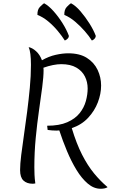

<svg xmlns="http://www.w3.org/2000/svg" viewBox="-20 -1117 702 1185"><path d="M104 -67Q104 -104 111 -160.5Q118 -217 128 -285Q138 -353 147.5 -427Q157 -501 164 -575Q171 -649 171 -717Q171 -795 157 -826Q179 -822 202.5 -801Q226 -780 239 -745Q281 -769 323.5 -778.5Q366 -788 401 -788Q472 -788 516.5 -759.5Q561 -731 582.5 -685.5Q604 -640 604 -589Q604 -538 584 -485.5Q564 -433 524 -390Q484 -347 423 -326Q452 -230 486.5 -162.5Q521 -95 560.5 -47Q600 1 644 38Q637 43 626 45.5Q615 48 601 48Q559 48 521.5 16Q484 -16 452 -68.5Q420 -121 393.5 -184.5Q367 -248 346 -312Q337 -311 328 -311Q315 -311 302 -312Q289 -313 274 -315L271 -341Q346 -341 395 -362.5Q444 -384 471.5 -418.5Q499 -453 510 -493.5Q521 -534 521 -571Q521 -611 504 -645Q487 -679 451 -700Q415 -721 358 -721Q335 -721 307 -715.5Q279 -710 248 -699Q249 -692 249 -685Q249 -643 240.5 -578.5Q232 -514 220.5 -434Q209 -354 200.5 -265.5Q192 -177 192 -85Q192 -63 193 -38.5Q194 -14 198 15Q192 16 189 16.5Q186 17 182 17Q146 17 125 -2.5Q104 -22 104 -67ZM571 -896Q571 -886 563 -877.5Q555 -869 547 -867Q530 -894 503 -925Q476 -956 443.5 -983.5Q411 -1011 377 -1025Q376 -1057 392 -1074Q408 -1091 418 -1097Q447 -1082 477 -1047Q507 -1012 532.5 -971.5Q558 -931 571 -896ZM405 -896Q405 -886 397 -878Q389 -870 380 -867Q363 -894 336.5 -926Q310 -958 277.5 -985Q245 -1012 211 -1025Q210 -1058 226.5 -1074.5Q243 -1091 252 -1097Q280 -1082 310 -1048.5Q340 -1015 365.5 -974.5Q391 -934 405 -896Z"/></svg>

Font: Merienda Light
Style: Regular
Weight: 300
Designer: Eduardo Rodriguez Tunni
Foundry: Eduardo Rodriguez Tunni
Version: Version 2.001; ttfautohint (v1.8.4.7-5d5b)